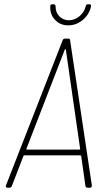

<svg xmlns="http://www.w3.org/2000/svg" viewBox="-20 -881 494 901"><path d="M381 -8 361 -149Q360 -152 356 -152H95Q91 -152 90 -149L36 -9Q32 0 24 0H16Q11 0 8.5 -3Q6 -6 8 -11L274 -692Q277 -700 286 -700H299Q309 -700 309 -692L411 -11V-9Q411 -5 408 -2.5Q405 0 401 0H391Q383 0 381 -8ZM107 -179H352Q354 -179 355.5 -180.5Q357 -182 356 -183L289 -648Q287 -653 284 -648L104 -183Q103 -182 104 -180.5Q105 -179 107 -179ZM216 -851V-853Q216 -857 219 -859Q222 -861 226 -861H231Q241 -861 241 -849Q241 -822 259 -804Q277 -786 303 -786Q330 -786 352.5 -804.5Q375 -823 382 -851Q383 -861 393 -861H399Q409 -861 407 -851Q399 -813 368.5 -787.5Q338 -762 300 -762Q263 -762 238.5 -787.5Q214 -813 216 -851Z"/></svg>

Font: Barlow Semi Condensed Thin
Style: Italic
Weight: 250
Width: 4
Italic angle: -7°
Designer: Jeremy Tribby
Foundry: Tribby Type
Version: Version 1.408